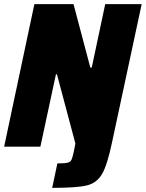

<svg xmlns="http://www.w3.org/2000/svg" viewBox="-21 -708 704 927"><path d="M335 26 343 -15 254 -349H249L174 0H-1L145 -688H334L415 -382H422L487 -688H663L520 -21Q497 89 471.5 132.5Q446 176 397.5 187.5Q349 199 231 199L256 81Q291 81 305 77.5Q319 74 324 63.5Q329 53 335 26Z"/></svg>

Font: Saira Semi Condensed ExtraBold
Style: Italic
Weight: 800
Width: 4
Italic angle: -12°
Designer: Hector Gatti with collaboration of the Omnibus-Type team
Foundry: Omnibus-Type
Version: Version 1.001; ttfautohint (v1.8)